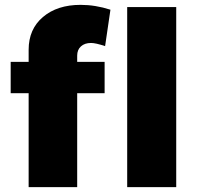

<svg xmlns="http://www.w3.org/2000/svg" viewBox="-20 -771 812 791"><path d="M298 -542V-516H411V-387H298V0H98V-387H24V-516H98V-566Q98 -651 157 -701Q216 -751 312 -751Q373 -751 435 -731L413 -581Q374 -594 355 -594Q329 -594 313.5 -580Q298 -566 298 -542ZM504 -742H706V0H504Z"/></svg>

Font: #9Slide03 Montserrat ExtraBold
Style: Regular
Weight: 800
Designer: Julieta Ulanovsky
Foundry: Julieta Ulanovsky
Version: Version 6.001